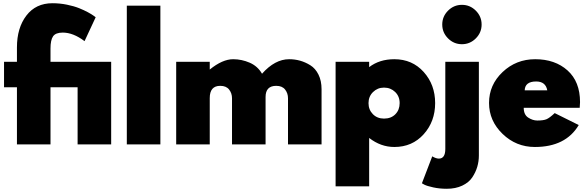

<svg xmlns="http://www.w3.org/2000/svg" viewBox="-20 -895 3629 1190"><path d="M5 -512H85V-601Q85 -722 143.5 -798.5Q202 -875 305 -875Q351 -875 395 -866Q439 -857 470 -844.5Q501 -832 525 -819Q549 -806 561 -797L573 -788L504 -640Q434 -693 369 -693Q325 -693 309 -670Q293 -647 293 -594V-512H669V0H461V-354H293V0H85V-354H5Z M766 -860H974V0H766Z M1072 -512H1280V-464Q1359 -528 1425 -528Q1478 -528 1527.5 -506.5Q1577 -485 1604 -438Q1684 -528 1772 -528Q1807 -528 1839.5 -519Q1872 -510 1903.5 -490.5Q1935 -471 1954 -432.5Q1973 -394 1973 -342V0H1765V-286Q1765 -317 1747 -340Q1729 -363 1692 -363Q1626 -363 1626 -294V0H1418V-286Q1418 -317 1400 -340Q1382 -363 1345 -363Q1280 -363 1280 -287V0H1072Z M2424 16Q2340 16 2268 -40V260H2060V-512H2268V-479Q2332 -528 2424 -528Q2535 -528 2606 -449Q2677 -370 2677 -256Q2677 -142 2606 -63Q2535 16 2424 16ZM2360 -352Q2320 -352 2292 -324.5Q2264 -297 2264 -256Q2264 -215 2291 -187.5Q2318 -160 2360 -160Q2404 -160 2430.5 -187Q2457 -214 2457 -256Q2457 -298 2429 -325Q2401 -352 2360 -352Z M2740 -512H2948V69Q2948 105 2938 139Q2928 173 2907 204.5Q2886 236 2845 255.5Q2804 275 2749 275Q2704 275 2665.5 266.5Q2627 258 2611 250L2595 241L2659 74Q2682 88 2700 88Q2740 88 2740 28ZM2757 -829Q2793 -865 2843 -865Q2893 -865 2929 -829Q2965 -793 2965 -743Q2965 -693 2929 -657Q2893 -621 2843 -621Q2793 -621 2757 -657Q2721 -693 2721 -743Q2721 -793 2757 -829Z M3011 -257Q3011 -369 3095 -448.5Q3179 -528 3297 -528Q3420 -528 3497.5 -458.5Q3575 -389 3575 -262Q3575 -251 3573 -227H3226Q3226 -184 3254 -166Q3282 -148 3310 -148Q3348 -148 3367 -156Q3386 -164 3418 -194L3567 -120Q3486 16 3295 16Q3179 16 3095 -65Q3011 -146 3011 -257ZM3232 -335H3372Q3362 -390 3303 -390Q3234 -390 3232 -335Z"/></svg>

Font: Spartan MB
Style: Regular
Weight: 900
Designer: Matt Bailey
Foundry: Matt Bailey
Version: Version 001.001